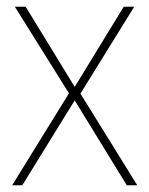

<svg xmlns="http://www.w3.org/2000/svg" viewBox="-20 -548 442 568"><path d="M16 0 184 -272 24 -528H56L201 -291L346 -528H377L218 -271L386 0H355L201 -251L46 0Z"/></svg>

Font: Noto Sans SemiCondensed Thin
Style: Regular
Weight: 100
Width: 4
Designer: Monotype Design Team
Foundry: Monotype Imaging Inc.
Version: Version 2.013; ttfautohint (v1.8.4.7-5d5b)